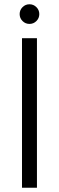

<svg xmlns="http://www.w3.org/2000/svg" viewBox="-20 -879 276 899"><path d="M83 0V-700H153V0ZM118 -767Q99 -767 85.5 -780.5Q72 -794 72 -813Q72 -832 85.5 -845.5Q99 -859 118 -859Q137 -859 150.5 -845.5Q164 -832 164 -813Q164 -794 150.5 -780.5Q137 -767 118 -767Z"/></svg>

Font: DM Sans 10pt Light
Style: Regular
Weight: 300
Version: Version 4.004;gftools[0.9.30]